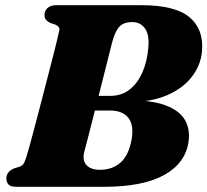

<svg xmlns="http://www.w3.org/2000/svg" viewBox="-20 -720 799 740"><path d="M413 -560Q406.5 -534.5 397.5 -498.5Q388.5 -462.5 378 -421.2Q367.5 -380 356.8 -337.5Q346 -295 336 -255.8Q326 -216.5 318 -185.2Q310 -154 305 -135.5Q299 -112.5 305.2 -96.8Q311.5 -81 327.2 -73.2Q343 -65.5 364 -65.5Q414 -65.5 445.2 -94Q476.5 -122.5 487 -181.5Q497 -238 474.5 -266Q452 -294 404.5 -294H275.5L293 -350.5H404.5Q448 -350.5 479 -374.5Q510 -398.5 528.5 -440.2Q547 -482 551.5 -535Q556.5 -585.5 538.8 -610.2Q521 -635 490 -635Q458 -635 441.2 -618.2Q424.5 -601.5 413 -560ZM197.5 -700H525Q655.5 -700 710.8 -653.2Q766 -606.5 758.5 -522Q753.5 -468 719.2 -423.8Q685 -379.5 623.8 -353Q562.5 -326.5 477 -326.5L472.5 -334Q563 -334 616.5 -314.5Q670 -295 691.5 -259.8Q713 -224.5 707 -176Q696 -92.5 614 -46.2Q532 0 379 0H44Q20.5 0 12.5 -9.2Q4.5 -18.5 4.5 -32.5Q4.5 -45.5 12.2 -55.2Q20 -65 33 -70.5L55.5 -77.5Q67.5 -82.5 72 -90.8Q76.5 -99 81.5 -115Q86 -128.5 93.8 -156.8Q101.5 -185 111.5 -222.8Q121.5 -260.5 132.5 -302.5Q143.5 -344.5 154.2 -386Q165 -427.5 174.2 -463.5Q183.5 -499.5 190 -524.8Q196.5 -550 198.5 -559.5Q206 -590 208.8 -603.5Q211.5 -617 193.5 -625L174 -631.5Q162.5 -637 157 -644Q151.5 -651 151.5 -661.5Q151.5 -678.5 163.2 -689.2Q175 -700 197.5 -700Z"/></svg>

Font: Fraunces Wonky
Style: Italic
Weight: 900
Italic angle: -16°
Version: Version 1.000;[b76b70a41]